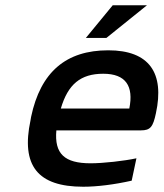

<svg xmlns="http://www.w3.org/2000/svg" viewBox="-20 -700 621 729"><path d="M572 -270C605 -422 548 -509 391 -509C231 -509 134 -427 98 -256L96 -244C59 -71 123 9 296 9C348 9 413 1 480 -14L498 -99C452 -89 372 -80 324 -80C225 -80 186 -116 194 -205H515C551 -205 561 -218 572 -270ZM211 -288C238 -380 286 -420 372 -420C458 -420 488 -373 471 -288ZM306 -556H384L538 -680H408Z"/></svg>

Font: LT Wave Text Medium Italic
Style: Regular
Weight: 500
Designer: Daniel Lyons
Version: Version 2.5 (Glyphs App)